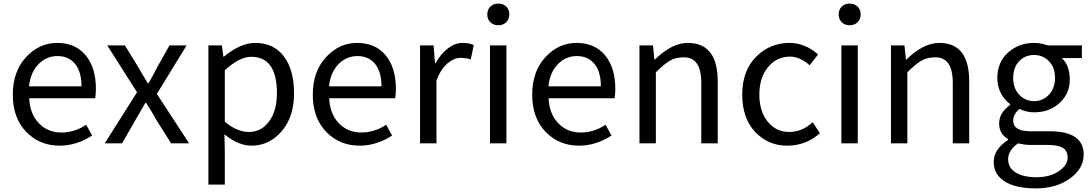

<svg xmlns="http://www.w3.org/2000/svg" viewBox="-20 -795 6044 1065"><path d="M311 13Q199 13 125 -64Q51 -141 51 -269.5Q51 -398 124 -477.5Q197 -557 297.5 -557Q398 -557 455 -488.5Q512 -420 512 -302Q512 -276 508 -250H142Q146 -163 195.5 -111.5Q245 -60 319.5 -60Q394 -60 458 -103L491 -43Q404 13 311 13ZM141 -316H432Q432 -397 396.5 -440.5Q361 -484 299 -484Q237 -484 193 -438.5Q149 -393 141 -316Z M561 0 740 -283 575 -543H673L746 -424Q752 -412 800 -333H804Q827 -373 853 -424L920 -543H1015L850 -274L1029 0H929L849 -127Q824 -173 791 -224H786Q783 -220 730 -127L657 0Z M1136 229V-543H1211L1219 -481H1222Q1315 -557 1395 -557Q1498 -557 1554.5 -482.5Q1611 -408 1611 -277Q1611 -146 1542 -66.5Q1473 13 1375 13Q1302 13 1225 -50L1227 45V229ZM1227 -120Q1294 -63 1361.5 -63Q1429 -63 1472.5 -121.5Q1516 -180 1516 -279Q1516 -480 1373 -480Q1308 -480 1227 -405Z M1975 13Q1863 13 1789 -64Q1715 -141 1715 -269.5Q1715 -398 1788 -477.5Q1861 -557 1961.5 -557Q2062 -557 2119 -488.5Q2176 -420 2176 -302Q2176 -276 2172 -250H1806Q1810 -163 1859.5 -111.5Q1909 -60 1983.5 -60Q2058 -60 2122 -103L2155 -43Q2068 13 1975 13ZM1805 -316H2096Q2096 -397 2060.5 -440.5Q2025 -484 1963 -484Q1901 -484 1857 -438.5Q1813 -393 1805 -316Z M2310 0V-543H2385L2393 -444H2396Q2425 -497 2465 -527Q2505 -557 2545 -557Q2585 -557 2608 -545L2591 -465Q2568 -474 2534 -474Q2500 -474 2463 -444Q2426 -414 2401 -349V0Z M2698 0V-543H2789V0ZM2788 -671.5Q2771 -655 2744 -655Q2717 -655 2700 -671.5Q2683 -688 2683 -715Q2683 -742 2700 -758.5Q2717 -775 2744 -775Q2771 -775 2788 -758.5Q2805 -742 2805 -715Q2805 -688 2788 -671.5Z M3192 13Q3080 13 3006 -64Q2932 -141 2932 -269.5Q2932 -398 3005 -477.5Q3078 -557 3178.5 -557Q3279 -557 3336 -488.5Q3393 -420 3393 -302Q3393 -276 3389 -250H3023Q3027 -163 3076.5 -111.5Q3126 -60 3200.5 -60Q3275 -60 3339 -103L3372 -43Q3285 13 3192 13ZM3022 -316H3313Q3313 -397 3277.5 -440.5Q3242 -484 3180 -484Q3118 -484 3074 -438.5Q3030 -393 3022 -316Z M3527 0V-543H3602L3610 -465H3613Q3707 -557 3795 -557Q3961 -557 3961 -344V0H3870V-332Q3870 -408 3845.5 -442.5Q3821 -477 3774 -477Q3727 -477 3695 -458Q3663 -439 3618 -394V0Z M4528 -56Q4451 13 4346 13Q4241 13 4169 -63Q4097 -139 4097 -270.5Q4097 -402 4173.5 -479.5Q4250 -557 4359 -557Q4445 -557 4518 -493L4471 -433Q4416 -481 4363 -481Q4288 -481 4240 -422.5Q4192 -364 4192 -270.5Q4192 -177 4238.5 -120Q4285 -63 4357 -63Q4429 -63 4488 -117Z M4647 0V-543H4738V0ZM4737 -671.5Q4720 -655 4693 -655Q4666 -655 4649 -671.5Q4632 -688 4632 -715Q4632 -742 4649 -758.5Q4666 -775 4693 -775Q4720 -775 4737 -758.5Q4754 -742 4754 -715Q4754 -688 4737 -671.5Z M4922 0V-543H4997L5005 -465H5008Q5102 -557 5190 -557Q5356 -557 5356 -344V0H5265V-332Q5265 -408 5240.5 -442.5Q5216 -477 5169 -477Q5122 -477 5090 -458Q5058 -439 5013 -394V0Z M5572 -19V-23Q5522 -52 5522 -110.5Q5522 -169 5583 -213V-217Q5512 -274 5512 -362Q5512 -450 5571.5 -503.5Q5631 -557 5716 -557Q5754 -557 5792 -543H5981V-473H5870Q5914 -431 5914 -353.5Q5914 -276 5857.5 -224Q5801 -172 5716 -172Q5673 -172 5635 -191Q5600 -161 5600 -126Q5600 -67 5695 -67H5801Q5991 -67 5991 62Q5991 140 5915 195Q5839 250 5726.5 250Q5614 250 5553 211.5Q5492 173 5492 103Q5492 33 5572 -19ZM5600 -363Q5600 -305 5633.5 -269.5Q5667 -234 5715.5 -234Q5764 -234 5798 -269.5Q5832 -305 5832 -363Q5832 -421 5798.5 -455.5Q5765 -490 5715.5 -490Q5666 -490 5633 -455.5Q5600 -421 5600 -363ZM5791 9H5697Q5663 9 5627 0Q5572 39 5572 87.5Q5572 136 5614 162Q5656 188 5730 188Q5804 188 5853 154.5Q5902 121 5902 80.5Q5902 40 5874.5 24.5Q5847 9 5791 9Z"/></svg>

Font: Swei Fan Sans CJK TC
Style: Regular
Weight: 400
Version: Version 2.130